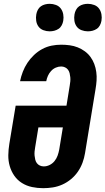

<svg xmlns="http://www.w3.org/2000/svg" viewBox="-20 -977 552 1005"><path d="M206 8Q176 8 147.5 2Q119 -4 95 -19Q71 -34 55 -57Q39 -80 31 -107.5Q23 -135 23.5 -165Q24 -195 29 -225L62 -424H328L345 -529Q347 -540 348 -551Q349 -562 348 -572.5Q347 -583 344.5 -593.5Q342 -604 336 -612Q330 -620 320.5 -624.5Q311 -629 300 -629Q286 -629 272 -623Q258 -617 247.5 -605.5Q237 -594 231 -580.5Q225 -567 222 -552H85Q90 -577 99.5 -601.5Q109 -626 123.5 -648Q138 -670 158 -689Q178 -708 201.5 -720.5Q225 -733 250 -738Q275 -743 300 -743Q323 -743 345 -740Q367 -737 387 -729Q407 -721 424 -708.5Q441 -696 453.5 -679Q466 -662 473.5 -642Q481 -622 484 -600Q487 -578 485.5 -555.5Q484 -533 480 -510L425 -175Q421 -150 412 -125.5Q403 -101 388 -79Q373 -57 352 -39.5Q331 -22 306.5 -11Q282 0 256.5 4Q231 8 206 8ZM209 -106Q225 -106 240 -113.5Q255 -121 265.5 -134Q276 -147 281.5 -162.5Q287 -178 290 -194L309 -310H181L164 -206Q162 -195 161 -184Q160 -173 161 -162.5Q162 -152 164.5 -141.5Q167 -131 173 -123Q179 -115 188.5 -110.5Q198 -106 209 -106ZM440 -813Q423 -813 407 -819Q391 -825 381.5 -838Q372 -851 369.5 -868Q367 -885 370 -902Q372 -914 378 -925.5Q384 -937 394 -944Q404 -951 416 -954Q428 -957 440 -957Q457 -957 473 -951Q489 -945 498.5 -932Q508 -919 511 -902Q514 -885 511 -868Q509 -856 503 -844.5Q497 -833 486.5 -826Q476 -819 464 -816Q452 -813 440 -813ZM240 -813Q223 -813 207 -819Q191 -825 181.5 -838Q172 -851 169.5 -868Q167 -885 170 -902Q172 -914 178 -925.5Q184 -937 194 -944Q204 -951 216 -954Q228 -957 240 -957Q257 -957 273 -951Q289 -945 298.5 -932Q308 -919 311 -902Q314 -885 311 -868Q309 -856 303 -844.5Q297 -833 286.5 -826Q276 -819 264 -816Q252 -813 240 -813Z"/></svg>

Font: Iosevka Curly Heavy Oblique
Style: Regular
Weight: 900
Italic angle: -9°
Monospace: yes
Designer: Belleve Invis
Foundry: Belleve Invis
Version: Version 11.1.0; ttfautohint (v1.8.3)